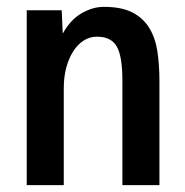

<svg xmlns="http://www.w3.org/2000/svg" viewBox="-20 -556 540 560"><path d="M445 -16H337V-321Q337 -392 320.5 -420.5Q304 -449 263 -449Q242 -449 224.5 -438Q207 -427 194 -407Q181 -387 173.5 -359.5Q166 -332 166 -299V-16H58V-526H160L163 -458Q185 -498 217.5 -517Q250 -536 283 -536Q334 -536 365.5 -520Q397 -504 415 -475Q433 -446 439 -406.5Q445 -367 445 -319Z"/></svg>

Font: D2Coding ligature
Style: Bold
Weight: 700
Monospace: yes
Designer: Yong-Rak Park; Jeong-Hwan Yoon; Sang-Min Lee;
Foundry: NHN Corporation
Version: Version 1.3.2; Build 20180524